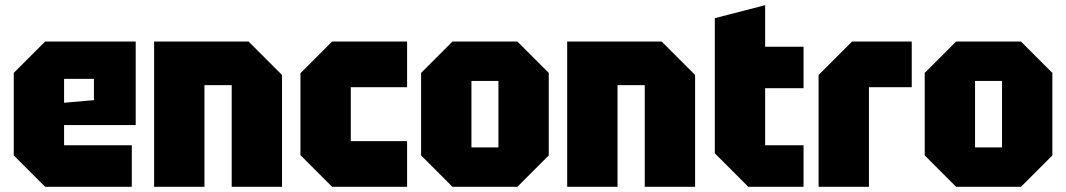

<svg xmlns="http://www.w3.org/2000/svg" viewBox="-20 -720 4109 740"><path d="M33 -121V-439L154 -560H503V-238H227V-160H488V0H154ZM227 -324 342 -334V-416H227Z M574 0V-560H938L1067 -431V0H873V-392H768V0Z M1138 -122V-438L1260 -560H1549V-384H1332V-176H1549V0H1260Z M1603 -121V-439L1724 -560H1974L2095 -439V-121L1974 0H1724ZM1797 -152H1901V-408H1797Z M2166 0V-560H2530L2659 -431V0H2465V-392H2360V0Z M2735 -650 2929 -700V-540H3077V-380H2929V-160H3077V0H2864L2735 -129Z M3135 0V-431L3264 -560H3494V-384H3329V0Z M3544 -121V-439L3665 -560H3915L4036 -439V-121L3915 0H3665ZM3738 -152H3842V-408H3738Z"/></svg>

Font: Tektur SemiCondensed ExtraBold
Style: Regular
Weight: 800
Width: 4
Designer: Adam Jagosz
Foundry: Adam Jagosz
Version: Version 1.005;gftools[0.9.30]